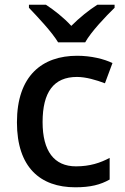

<svg xmlns="http://www.w3.org/2000/svg" viewBox="-20 -786 530 816"><path d="M227 -606H342C367 -651 429 -716 467 -753V-766H394C359 -744 319 -712 283 -676C250 -712 210 -743 175 -766H103V-753C139 -715 200 -651 227 -606ZM300 10C365 10 407 -1 446 -23V-115C407 -94 362 -79 303 -79C210 -79 161 -144 161 -267C161 -394 208 -459 307 -459C345 -459 389 -446 426 -432L458 -518C423 -535 368 -549 308 -549C160 -549 52 -465 52 -266C52 -75 151 10 300 10Z"/></svg>

Font: Noto Sans Arabic UI Md
Style: Regular
Weight: 500
Designer: Monotype Design Team, Nadine Chahine and Nizar Qandah
Foundry: Monotype Imaging Inc.
Version: Version 2.010